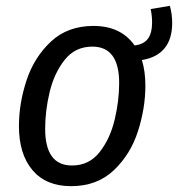

<svg xmlns="http://www.w3.org/2000/svg" viewBox="-20 -627 611 659"><path d="M467 -421Q479 -382 479 -333Q479 -256 453.5 -176.5Q428 -97 370.5 -42.5Q313 12 224 12Q138 12 91.5 -43Q45 -98 45 -194Q45 -272 71 -351Q97 -430 154.5 -484Q212 -538 301 -538Q395 -538 442 -471Q474 -475 488 -494.5Q502 -514 502 -550Q502 -574 497 -596L563 -607Q571 -579 571 -548Q571 -493 544.5 -461Q518 -429 467 -421ZM389 -342Q389 -467 297 -467Q238 -467 202 -421.5Q166 -376 150.5 -311.5Q135 -247 135 -185Q135 -59 227 -59Q286 -59 322 -105Q358 -151 373.5 -216Q389 -281 389 -342Z"/></svg>

Font: Fira Sans Condensed
Style: Italic
Weight: 400
Width: 3
Italic angle: -8°
Designer: bBox Type GmbH & Carrois Corporate GbR & Edenspiekermann AG
Foundry: bBox Type GmbH & Carrois Corporate GbR & Edenspiekermann AG
Version: Version 4.301